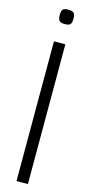

<svg xmlns="http://www.w3.org/2000/svg" viewBox="-134 -898 437 929"><g transform="rotate(15 85.0 -433.0)"><path d="M85 -794Q66 -794 58.5 -801.5Q51 -809 51 -830Q51 -851 58 -858.5Q65 -866 85 -866Q105 -866 112.5 -858.5Q120 -851 120 -830Q120 -809 113 -801.5Q106 -794 85 -794ZM57 0V-700H114V0Z"/></g></svg>

Font: Georama SemiCondensed Light
Style: Regular
Weight: 300
Width: 4
Designer: Jean-Baptiste Levee
Foundry: Production Type
Version: Version 1.000